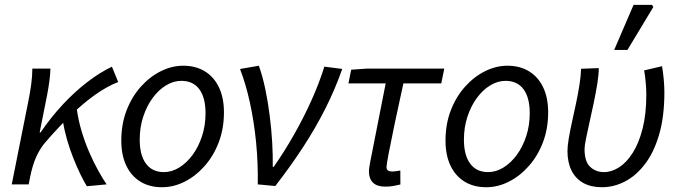

<svg xmlns="http://www.w3.org/2000/svg" viewBox="-20 -774 2847 806"><path d="M29.3 0 99.8 -353.4Q105.8 -382.7 110.8 -418.5Q115.8 -454.3 115.8 -486.1H191.6Q191.6 -466.8 187.6 -435.8Q183.6 -404.7 177.6 -374L146.5 -218.3H150.5Q194.2 -282.4 244.5 -336.2Q294.8 -389.9 347.2 -430Q399.7 -470.1 449.8 -494L476.2 -429.7Q430.4 -412 381.7 -377.8Q332.9 -343.5 280.4 -293.4Q227.9 -243.3 171.5 -177.9Q148 -151 132.2 -115.7Q116.4 -80.4 106.5 -31.3L100.5 0ZM344.7 7.8Q332.3 -12 317.6 -42.2Q302.9 -72.4 288 -109.7Q273.2 -147 261.3 -188.2Q249.5 -229.4 242.7 -270.9L302.3 -317.2Q308.4 -270.8 322.2 -224.5Q336 -178.1 354.3 -135.7Q372.6 -93.3 392.1 -58.4Q411.5 -23.5 427.5 0Z M660.1 12Q607.7 12 569.3 -11.5Q531 -34.9 510.1 -78.8Q489.2 -122.6 489.2 -183.4Q489.2 -252.6 511.1 -309.9Q533.1 -367.3 570.6 -409.4Q608.2 -451.6 654.6 -474.8Q700.9 -498.1 749.2 -498.1Q801.6 -498.1 839.9 -474.6Q878.3 -451.2 899.2 -407.3Q920.1 -363.5 920.1 -302.7Q920.1 -233.5 898.1 -176.2Q876.1 -118.8 838.6 -76.7Q801.1 -34.5 755 -11.3Q708.9 12 660.1 12ZM668 -51.5Q701.4 -51.5 732.7 -70.9Q764 -90.3 788.8 -124.1Q813.5 -158 828.1 -202.7Q842.8 -247.5 842.8 -298.2Q842.8 -364.6 816.6 -399.6Q790.5 -434.6 741.3 -434.6Q707.9 -434.6 676.6 -415.4Q645.2 -396.2 620.5 -362.3Q595.8 -328.5 581.1 -283.7Q566.5 -239 566.5 -187.9Q566.5 -122.4 592.8 -87Q619.1 -51.5 668 -51.5Z M1062.1 0Q1063.6 -89.7 1055 -177Q1046.3 -264.4 1029.2 -342.7Q1012.2 -421 987.6 -484.4L1066.6 -498.1Q1082.2 -454.7 1093.5 -401.1Q1104.7 -347.4 1112 -290Q1119.4 -232.6 1122.6 -177Q1125.8 -121.3 1125 -73.6H1129Q1172.9 -136 1213.4 -207.2Q1253.9 -278.4 1287.1 -351.9Q1320.3 -425.5 1341.6 -494.3L1416.7 -484.6Q1386.4 -398.2 1345.2 -316.9Q1304.1 -235.6 1251.9 -155.7Q1199.7 -75.8 1135.7 6.9Z M1597.3 9.5Q1562.9 9.5 1545.9 -7.1Q1528.8 -23.6 1528.8 -53.8Q1528.8 -62.4 1530.5 -72.8Q1532.2 -83.1 1534.3 -95.2L1599.1 -424H1442.8L1454.2 -481.4L1521.2 -486.1H1845L1832.4 -424H1673.4Q1652.4 -329.1 1636.5 -253Q1620.5 -177 1611.5 -129.5Q1602.5 -82.1 1602.5 -72.5Q1602.5 -62.5 1608.9 -58.3Q1615.3 -54.1 1624.7 -54.1Q1635.3 -54.1 1643.7 -55.6Q1652.1 -57.1 1660.5 -58.1L1660.8 0.5Q1646.1 3.9 1631.2 6.7Q1616.4 9.5 1597.3 9.5Z M2021.1 12Q1968.7 12 1930.3 -11.5Q1892 -34.9 1871.1 -78.8Q1850.2 -122.6 1850.2 -183.4Q1850.2 -252.6 1872.1 -309.9Q1894.1 -367.3 1931.6 -409.4Q1969.2 -451.6 2015.6 -474.8Q2061.9 -498.1 2110.2 -498.1Q2162.6 -498.1 2200.9 -474.6Q2239.3 -451.2 2260.2 -407.3Q2281.1 -363.5 2281.1 -302.7Q2281.1 -233.5 2259.1 -176.2Q2237.1 -118.8 2199.6 -76.7Q2162.1 -34.5 2116 -11.3Q2069.9 12 2021.1 12ZM2029 -51.5Q2062.4 -51.5 2093.7 -70.9Q2125 -90.3 2149.8 -124.1Q2174.5 -158 2189.1 -202.7Q2203.8 -247.5 2203.8 -298.2Q2203.8 -364.6 2177.6 -399.6Q2151.5 -434.6 2102.3 -434.6Q2068.9 -434.6 2037.6 -415.4Q2006.2 -396.2 1981.5 -362.3Q1956.8 -328.5 1942.1 -283.7Q1927.5 -239 1927.5 -187.9Q1927.5 -122.4 1953.8 -87Q1980.1 -51.5 2029 -51.5Z M2506.6 12Q2461.1 12 2428.7 -5.9Q2396.3 -23.9 2379.3 -58Q2362.2 -92.1 2362.2 -139.8Q2362.2 -161.2 2367.7 -193.4Q2373.1 -225.5 2381.6 -263.8Q2390 -302.1 2398.5 -341.9Q2406.9 -381.7 2412.7 -418.7Q2418.5 -455.6 2419.3 -485.4L2493.6 -488.1Q2493.6 -460.7 2487.5 -422.9Q2481.4 -385.2 2472.6 -342.9Q2463.8 -300.6 2454.9 -261.4Q2446.1 -222.2 2440 -192Q2433.9 -161.7 2433.9 -148Q2433.9 -95.7 2457.4 -73.6Q2481 -51.5 2515.2 -51.5Q2547.4 -51.5 2578.7 -71.5Q2610 -91.5 2635.9 -132Q2661.8 -172.5 2677.5 -233.9Q2693.2 -295.3 2693.2 -377.6Q2693.2 -400.1 2690.6 -428.5Q2688 -457 2684.1 -478.5L2759.2 -496.1Q2764.2 -466.7 2766.6 -438Q2769 -409.4 2769 -386.9Q2769 -284.6 2747.1 -209.5Q2725.1 -134.3 2687.7 -85.4Q2650.3 -36.4 2603.6 -12.2Q2556.8 12 2506.6 12ZM2558.3 -564.4 2639.7 -753.6H2717.5L2722.5 -744.4L2614 -564.4Z"/></svg>

Font: Source Sans 3
Style: Italic
Weight: 200
Italic angle: -11°
Designer: Paul D. Hunt
Foundry: Adobe
Version: Version 3.046;hotconv 1.0.118;makeotfexe 2.5.65603